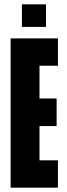

<svg xmlns="http://www.w3.org/2000/svg" viewBox="-20 -865 308 885"><path d="M29 0V-688H247V-562H162V-411H241V-284H162V-126H247V0ZM81 -741V-845H192V-741Z"/></svg>

Font: Saira Ultra Condensed Black
Style: Regular
Weight: 900
Width: 1
Designer: Hector Gatti with collaboration of the Omnibus-Type team
Foundry: Omnibus-Type
Version: Version 1.001; ttfautohint (v1.8)